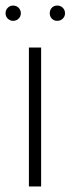

<svg xmlns="http://www.w3.org/2000/svg" viewBox="-65 -671 254 691"><path d="M-18 -651Q-29 -651 -37 -643Q-45 -635 -45 -623Q-45 -612 -37 -604Q-29 -596 -18 -596Q-6 -596 2 -604Q10 -612 10 -623Q10 -635 2 -643Q-6 -651 -18 -651ZM141 -651Q129 -651 121.5 -643Q114 -635 114 -623Q114 -612 121.5 -604Q129 -596 141 -596Q153 -596 161 -604Q169 -612 169 -623Q169 -635 161 -643Q153 -651 141 -651ZM39 0H83V-500H39Z"/></svg>

Font: Advent Pro Light
Style: Regular
Weight: 300
Version: Version 3.000